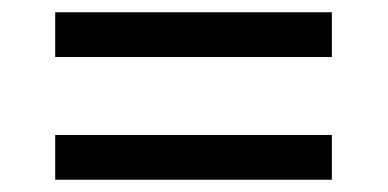

<svg xmlns="http://www.w3.org/2000/svg" viewBox="-20 -479 632 313"><path d="M70 -459H521V-386H70ZM70 -259H521V-186H70Z"/></svg>

Font: hexukannada05
Style: Book
Weight: 400
Designer: Jelle Bosma - Monotype Design Team
Foundry: Monotype Imaging Inc.
Version: Version 2.003